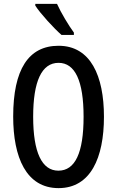

<svg xmlns="http://www.w3.org/2000/svg" viewBox="-20 -960 603 990"><path d="M274 -940H162V-931C188 -890 259 -813 297 -780H361V-792C335 -827 294 -895 274 -940ZM516 -358C516 -569 447 -724 282 -724C127 -724 48 -602 48 -359C48 -149 115 10 282 10C447 10 516 -146 516 -358ZM151 -358C151 -541 195 -636 282 -636C367 -636 411 -543 411 -358C411 -171 367 -80 281 -80C196 -80 151 -174 151 -358Z"/></svg>

Font: Noto Sans Khmer ExtraCondensed Medium
Style: Regular
Weight: 500
Width: 2
Designer: Danh Hong and the Monotype Design Team
Foundry: Monotype Imaging Inc.
Version: Version 2.004